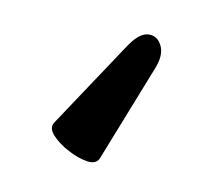

<svg xmlns="http://www.w3.org/2000/svg" viewBox="-39 -55 317 289"><g transform="rotate(10 119.5 89.0)"><path d="M128 183Q124 193 110 191Q96 189 80 180.5Q64 172 54.5 161.5Q45 151 51 142L138 11Q153 -12 167 -13Q181 -14 188 0Q195 14 186 36Z"/></g></svg>

Font: Junicode VF
Style: Regular
Weight: 400
Designer: Peter S. Baker
Version: Version 2.213